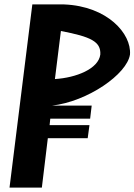

<svg xmlns="http://www.w3.org/2000/svg" viewBox="-20 -847 607 867"><path d="M126 -827 23 0H169L196 -223H376L384 -282H204L207 -311H387L394 -370H214C375 -388 554 -512 567 -601C574 -695 465 -819 270 -827ZM228 -490 255 -707C391 -681 436 -659 433 -601C425 -536 324 -496 228 -490Z"/></svg>

Font: Ny Stormning
Style: Kr
Weight: 400
Designer: Robert Jablonski, Mew Too
Foundry: Cannot Into Space Fonts
Version: Version 0.90